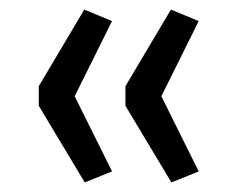

<svg xmlns="http://www.w3.org/2000/svg" viewBox="-20 -466 481 401"><path d="M157 -85 61 -245V-286L156 -446L214 -422L136 -265L214 -108ZM338 -85 242 -245V-286L337 -446L395 -422L317 -265L395 -108Z"/></svg>

Font: NunitoSans1
Style: Book
Weight: 400
Designer: Vernon Adams
Foundry: Vernon Adams
Version: Version 3.101;gftools[0.9.27]